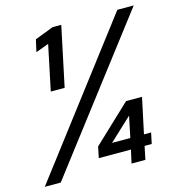

<svg xmlns="http://www.w3.org/2000/svg" viewBox="-107 -792 820 883"><g transform="rotate(-15 303.5 -350.0)"><path d="M138 -416 183 -631 121 -608 134 -666 223 -700H264L204 -416ZM-2 0 531 -700H609L74 0ZM411 0 425 -63H272L283 -116L461 -284H537L501 -115H535L524 -63H490L477 0ZM349 -115H436L457 -216Z"/></g></svg>

Font: Red Hat Mono Medium
Style: Italic
Weight: 500
Italic angle: -12°
Monospace: yes
Designer: Pentagram, MCKL
Foundry: Pentagram, MCKL
Version: Version 1.023; ttfautohint (v1.8.3)